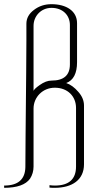

<svg xmlns="http://www.w3.org/2000/svg" viewBox="-52 -896 422 918"><path d="M-32.2 2C29.3 2 71.3 -12.7 91.8 -42C102.5 -58.6 108.4 -78.1 108.4 -99.6V-156.2V-228.5V-298.8V-354.5V-377C108.4 -430.7 151.4 -476.6 210 -476.6C271.5 -476.6 311.5 -435.5 311.5 -379.9V-239.3V-99.6C311.5 -39.1 277.3 -8.8 210 -8.8C199.2 -8.8 191.4 -9.8 184.6 -10.7V1C193.4 2 201.2 2 210 2C293 2 349.6 -36.1 349.6 -110.4V-252V-391.6C349.6 -414.1 340.8 -436.5 322.3 -457C304.7 -477.5 285.2 -492.2 264.6 -499C298.8 -511.7 316.4 -544.9 316.4 -598.6V-692.4V-785.2C316.4 -843.8 264.6 -876 194.3 -876C162.1 -876 134.8 -867.2 110.4 -848.6C85.9 -830.1 74.2 -808.6 74.2 -782.2V-742.2V-701.2L73.2 -549.8L70.3 -249C69.3 -149.4 69.3 -98.6 69.3 -97.7C68.4 -38.1 34.2 -8.8 -32.2 -8.8ZM108.4 -617.2V-772.5C108.4 -818.4 143.6 -858.4 194.3 -858.4C248 -858.4 282.2 -823.2 282.2 -776.4V-681.6V-587.9C282.2 -536.1 252.9 -510.7 194.3 -510.7C176.8 -510.7 158.2 -503.9 137.7 -489.3C118.2 -475.6 108.4 -465.8 108.4 -460Z"/></svg>

Font: Caledo
Style: Light
Weight: 300
Designer: BSozoo
Foundry: BSozoo
Version: Version 002.000